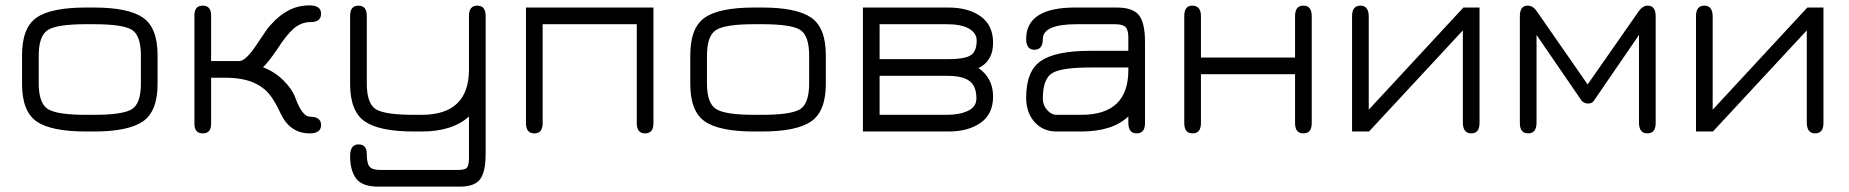

<svg xmlns="http://www.w3.org/2000/svg" viewBox="-20 -489 6876 714"><path d="M329 0H300Q170 0 116 -37.5Q62 -75 62 -177V-284Q62 -386 116 -423.5Q170 -461 300 -461H329Q457 -461 511.5 -423.5Q566 -386 566 -284V-177Q566 -75 511.5 -37.5Q457 0 329 0ZM300 -62H329Q437 -62 470.5 -83Q504 -104 504 -179V-282Q504 -357 470.5 -378Q437 -399 329 -399H300Q192 -399 158 -377.5Q124 -356 124 -282V-179Q124 -105 158 -83.5Q192 -62 300 -62Z M765 -432V-262H870Q896 -262 943 -336Q961 -363 971.5 -378Q982 -393 1003.5 -414Q1025 -435 1049 -448Q1086 -469 1131 -469Q1174 -469 1174 -438Q1174 -407 1136 -407Q1100 -407 1072 -382.5Q1044 -358 1011 -306Q976 -255 958 -239Q1002 -222 1034.5 -189.5Q1067 -157 1078 -126Q1104 -55 1133 -55Q1174 -55 1174 -24Q1174 7 1132 7Q1059 7 1024 -66Q1023 -68 1017 -80.5Q1011 -93 1009 -96.5Q1007 -100 1000.5 -111Q994 -122 990.5 -127Q987 -132 979.5 -141Q972 -150 965.5 -155.5Q959 -161 949.5 -167.5Q940 -174 929 -179Q886 -200 816 -200H765V-28Q765 7 734 7Q703 7 703 -29V-432Q703 -468 734 -468Q765 -468 765 -432Z M1786 -430V82Q1786 150 1765.5 177.5Q1745 205 1690 205H1387Q1326 205 1304 174.5Q1282 144 1282 92Q1282 48 1313 48Q1344 48 1344 83Q1344 119 1354.5 131Q1365 143 1394 143H1683Q1709 143 1716.5 134.5Q1724 126 1724 98V-56Q1663 0 1548 0H1519Q1391 0 1336.5 -37.5Q1282 -75 1282 -177V-430Q1282 -468 1313 -468Q1344 -468 1344 -430V-179Q1344 -104 1377.5 -83Q1411 -62 1519 -62H1548Q1724 -62 1724 -231V-430Q1724 -468 1755 -468Q1786 -468 1786 -430Z M1936 -31V-461H2410V-31Q2410 7 2379 7Q2348 7 2348 -31V-399H1998V-31Q1998 7 1967 7Q1936 7 1936 -31Z M2814 0H2785Q2655 0 2601 -37.5Q2547 -75 2547 -177V-284Q2547 -386 2601 -423.5Q2655 -461 2785 -461H2814Q2942 -461 2996.5 -423.5Q3051 -386 3051 -284V-177Q3051 -75 2996.5 -37.5Q2942 0 2814 0ZM2785 -62H2814Q2922 -62 2955.5 -83Q2989 -104 2989 -179V-282Q2989 -357 2955.5 -378Q2922 -399 2814 -399H2785Q2677 -399 2643 -377.5Q2609 -356 2609 -282V-179Q2609 -105 2643 -83.5Q2677 -62 2785 -62Z M3189 0V-461H3507Q3581 -461 3627 -428Q3673 -395 3673 -330Q3673 -262 3619 -236Q3673 -198 3673 -130Q3673 -65 3627 -32.5Q3581 0 3507 0ZM3500 -399H3251V-269H3504Q3566 -269 3589 -283Q3612 -297 3612 -338Q3612 -366 3583.5 -382.5Q3555 -399 3500 -399ZM3504 -207H3251V-62H3500Q3549 -62 3580 -77Q3611 -92 3611 -123Q3611 -169 3585 -188Q3559 -207 3504 -207Z M4034 -300H4176V-350Q4176 -378 4165.5 -388.5Q4155 -399 4126 -399H3985Q3858 -399 3858 -344Q3858 -304 3827 -304Q3796 -304 3796 -344Q3796 -461 3978 -461H4133Q4193 -461 4215.5 -432.5Q4238 -404 4238 -333V-31Q4238 7 4207 7Q4176 7 4176 -33V-56Q4117 0 4001 0H3908Q3859 0 3827.5 -35Q3796 -70 3796 -126Q3796 -225 3851 -262.5Q3906 -300 4034 -300ZM4176 -238H4034Q3926 -238 3892 -216.5Q3858 -195 3858 -121Q3858 -98 3874 -80Q3890 -62 3908 -62H4001Q4176 -62 4176 -228Z M4446 -213V-31Q4446 7 4415 7Q4384 7 4384 -31V-429Q4384 -468 4413 -468Q4446 -468 4446 -429V-275H4796V-429Q4796 -468 4827 -468Q4858 -468 4858 -429V-31Q4858 7 4827 7Q4796 7 4796 -31V-213Z M5422 -461H5482V-32Q5482 7 5451 7Q5420 7 5420 -34V-376L5071 0H5008V-429Q5008 -468 5039 -468Q5070 -468 5070 -427V-81Z M6075 -359 5907 -114Q5900 -104 5886 -104Q5872 -104 5862 -114L5694 -359V-33Q5694 7 5663 7Q5632 7 5632 -31V-429Q5632 -468 5661 -468Q5681 -468 5695 -447L5884 -175L6074 -447Q6089 -468 6107 -468Q6137 -468 6137 -429V-31Q6137 7 6106 7Q6075 7 6075 -33Z M6701 -461H6761V-32Q6761 7 6730 7Q6699 7 6699 -34V-376L6350 0H6287V-429Q6287 -468 6318 -468Q6349 -468 6349 -427V-81Z"/></svg>

Font: Jura Medium
Style: Regular
Weight: 500
Designer: Daniel Johnson, Alexei Vanyashin
Foundry: Daniel Johnson
Version: Version 5.103